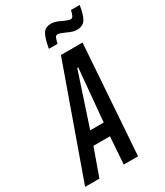

<svg xmlns="http://www.w3.org/2000/svg" viewBox="-256 -959 898 1046"><g transform="rotate(-30 193.0 -436.5)"><path d="M-42 0 203 -688H339L291 0H201L213 -171H109L48 0ZM136 -253H221L251 -583H245ZM242 -863Q257 -863 270.5 -858.5Q284 -854 304 -844Q334 -830 347 -830Q357 -830 362.5 -840Q368 -850 373 -873H428Q419 -815 402.5 -789Q386 -763 349 -763Q334 -763 321 -767Q308 -771 289 -780Q283 -782 268 -788.5Q253 -795 243 -795Q233 -795 228 -785Q223 -775 218 -750H163Q174 -813 189.5 -838Q205 -863 242 -863Z"/></g></svg>

Font: Saira Ultra Condensed SemiBold
Style: Italic
Weight: 600
Width: 1
Italic angle: -12°
Designer: Hector Gatti with collaboration of the Omnibus-Type team
Foundry: Omnibus-Type
Version: Version 1.001; ttfautohint (v1.8)